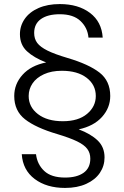

<svg xmlns="http://www.w3.org/2000/svg" viewBox="-20 -742 612 944"><path d="M494 32Q494 74 471 108Q448 142 404 162Q360 182 300 182Q209 182 150.5 138Q92 94 87 16H157Q163 66 197.5 98.5Q232 131 300 131Q358 131 391 107.5Q424 84 424 38Q424 10 409 -10Q394 -30 359 -47Q324 -64 261 -83Q156 -114 103 -155.5Q50 -197 50 -270Q50 -329 91 -374.5Q132 -420 207 -435Q147 -458 112.5 -490Q78 -522 78 -574Q78 -615 101.5 -649Q125 -683 169.5 -702.5Q214 -722 274 -722Q365 -722 422.5 -678.5Q480 -635 485 -557H415Q411 -605 376 -638.5Q341 -672 274 -672Q215 -672 181.5 -648.5Q148 -625 148 -580Q148 -551 163 -531Q178 -511 213 -493.5Q248 -476 312 -457Q417 -426 469.5 -385Q522 -344 522 -270Q522 -212 481.5 -167Q441 -122 367 -106Q426 -84 460 -51.5Q494 -19 494 32ZM289 -146Q365 -146 408 -182Q451 -218 451 -270Q451 -325 406 -359.5Q361 -394 284 -394Q233 -394 196 -377Q159 -360 140 -332Q121 -304 121 -270Q121 -216 166.5 -181Q212 -146 289 -146Z"/></svg>

Font: Poppins-Tabular Light
Style: Regular
Weight: 300
Designer: Ninad Kale (Devanagari), Jonny Pinhorn (Latin)
Foundry: Indian Type Foundry
Version: Version 4.004